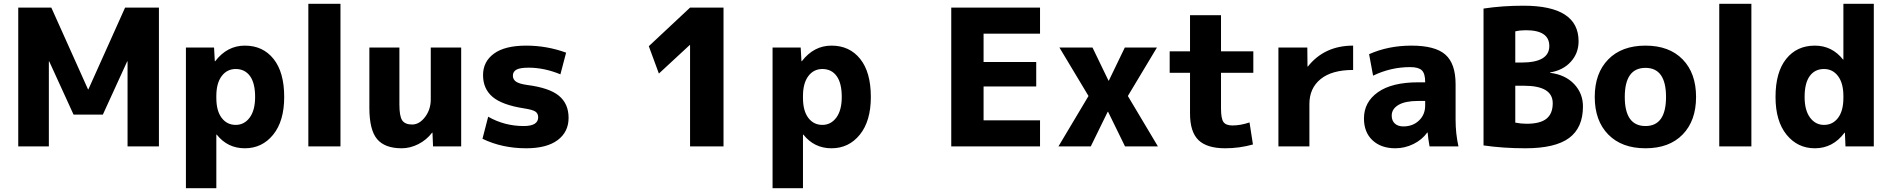

<svg xmlns="http://www.w3.org/2000/svg" viewBox="-20 -770 9948 1010"><path d="M651 -447H649L521 -167H367L239 -447H237V0H76V-730H250L443 -300H445L638 -730H816V0H651Z M1322 -260Q1322 -333 1295 -370Q1268 -407 1220 -407Q1174 -407 1146 -369.5Q1118 -332 1118 -265V-255Q1118 -187 1146 -150Q1174 -113 1220 -113Q1265 -113 1293.5 -151.5Q1322 -190 1322 -260ZM1475 -260Q1475 -133 1417 -61.5Q1359 10 1268 10Q1177 10 1120 -62H1118V220H958V-520H1106L1110 -448H1112Q1175 -530 1268 -530Q1363 -530 1419 -460Q1475 -390 1475 -260Z M1602 0V-750H1771V0Z M2081 -520V-220Q2081 -158 2096 -136.5Q2111 -115 2148 -115Q2186 -115 2216 -154.5Q2246 -194 2246 -247V-520H2406V0H2258L2255 -72H2253Q2224 -34 2181 -12Q2138 10 2093 10Q2004 10 1963.5 -38.5Q1923 -87 1923 -203V-520Z M2928 -379Q2843 -414 2761 -414Q2715 -414 2696.5 -403.5Q2678 -393 2678 -372Q2678 -352 2694.5 -340.5Q2711 -329 2753 -323Q2870 -308 2920.5 -266Q2971 -224 2971 -150Q2971 -76 2913.5 -33Q2856 10 2748 10Q2621 10 2518 -40L2548 -156Q2634 -107 2735 -107Q2811 -107 2811 -153Q2811 -173 2796.5 -183Q2782 -193 2736 -200Q2621 -218 2571 -260.5Q2521 -303 2521 -375Q2521 -446 2578.5 -488Q2636 -530 2748 -530Q2857 -530 2958 -493Z M3610 0V-533H3608L3446 -383L3393 -527L3610 -730H3786V0Z M4408 -260Q4408 -333 4381 -370Q4354 -407 4306 -407Q4260 -407 4232 -369.5Q4204 -332 4204 -265V-255Q4204 -187 4232 -150Q4260 -113 4306 -113Q4351 -113 4379.5 -151.5Q4408 -190 4408 -260ZM4561 -260Q4561 -133 4503 -61.5Q4445 10 4354 10Q4263 10 4206 -62H4204V220H4044V-520H4192L4196 -448H4198Q4261 -530 4354 -530Q4449 -530 4505 -460Q4561 -390 4561 -260Z M5154 -593V-444H5431V-315H5154V-137H5451V0H4984V-730H5451V-593Z M5809 -182H5807L5718 0H5548L5706 -265L5553 -520H5727L5811 -346H5813L5897 -520H6066L5913 -265L6071 0H5898Z M6403 -500H6573V-387H6403V-200Q6403 -146 6416 -128Q6429 -110 6463 -110Q6506 -110 6553 -126L6571 -10Q6500 10 6425 10Q6329 10 6284.5 -33Q6240 -76 6240 -173V-387H6133V-500H6240V-690H6403Z M6705 -520H6857L6858 -420H6860Q6947 -530 7098 -530V-402Q6986 -402 6927 -354Q6868 -306 6868 -223V0H6705Z M7405 -530Q7530 -530 7583.5 -482.5Q7637 -435 7637 -327V-140Q7637 -68 7652 0H7500Q7492 -45 7490 -73H7488Q7461 -35 7415.5 -12.5Q7370 10 7320 10Q7245 10 7200 -32Q7155 -74 7155 -147Q7155 -233 7228.5 -285Q7302 -337 7440 -337H7477V-339Q7477 -383 7459.5 -400Q7442 -417 7398 -417Q7296 -417 7203 -372L7182 -485Q7283 -530 7405 -530ZM7301 -162Q7301 -135 7317.5 -120Q7334 -105 7362 -105Q7412 -105 7444.5 -136Q7477 -167 7477 -215V-239H7440Q7372 -239 7336.5 -218Q7301 -197 7301 -162Z M7951 -441H7984Q8130 -441 8130 -528Q8130 -611 8007 -611Q7976 -611 7951 -605ZM7951 -319V-125Q7980 -119 8011 -119Q8082 -119 8115 -145.5Q8148 -172 8148 -227Q8148 -319 7997 -319ZM8307 -210Q8307 -98 8234 -44Q8161 10 8004 10Q7888 10 7784 -5V-725Q7883 -740 7994 -740Q8284 -740 8284 -553Q8284 -490 8243 -445Q8202 -400 8134 -389V-387Q8214 -377 8260.5 -328Q8307 -279 8307 -210Z M8440 -457.5Q8511 -530 8636 -530Q8761 -530 8831.5 -457.5Q8902 -385 8902 -260Q8902 -135 8831.5 -62.5Q8761 10 8636 10Q8511 10 8440 -62.5Q8369 -135 8369 -260Q8369 -385 8440 -457.5ZM8636 -107Q8744 -107 8744 -260Q8744 -413 8636 -413Q8527 -413 8527 -260Q8527 -107 8636 -107Z M9024 0V-750H9193V0Z M9837 -750V0H9688L9685 -72H9683Q9622 10 9527 10Q9436 10 9378 -61.5Q9320 -133 9320 -260Q9320 -390 9376 -460Q9432 -530 9527 -530Q9617 -530 9675 -457H9677V-750ZM9473 -260Q9473 -190 9501.5 -151.5Q9530 -113 9575 -113Q9621 -113 9649 -150Q9677 -187 9677 -255V-265Q9677 -332 9649 -369.5Q9621 -407 9575 -407Q9527 -407 9500 -370Q9473 -333 9473 -260Z"/></svg>

Font: Mplus 1p ExtraBold
Style: Regular
Weight: 800
Version: Version 1.061